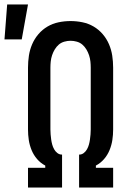

<svg xmlns="http://www.w3.org/2000/svg" viewBox="-65 -837 585 857"><path d="M60 0V-88H137V-98Q116 -109 100.5 -127Q85 -145 76 -167Q67 -189 63.5 -212Q60 -235 60 -259V-535Q60 -562 64 -588.5Q68 -615 78.5 -639.5Q89 -664 106.5 -684.5Q124 -705 147 -718.5Q170 -732 196.5 -737.5Q223 -743 250 -743Q277 -743 303.5 -737.5Q330 -732 353 -718.5Q376 -705 393.5 -684.5Q411 -664 421.5 -639.5Q432 -615 436 -588.5Q440 -562 440 -535V-259Q440 -235 436.5 -212Q433 -189 424 -167Q415 -145 399.5 -127Q384 -109 363 -98V-88H440V0H288V-147H289Q300 -147 309 -154Q318 -161 323.5 -171Q329 -181 332 -192Q335 -203 336.5 -214Q338 -225 339 -236.5Q340 -248 340 -259V-535Q340 -549 338.5 -563Q337 -577 332.5 -590.5Q328 -604 320.5 -616.5Q313 -629 302.5 -638Q292 -647 278 -651Q264 -655 250 -655Q236 -655 222 -651Q208 -647 197.5 -638Q187 -629 179.5 -616.5Q172 -604 167.5 -590.5Q163 -577 161.5 -563Q160 -549 160 -535V-259Q160 -248 161 -236.5Q162 -225 163.5 -214Q165 -203 168 -192Q171 -181 176.5 -171Q182 -161 191 -154Q200 -147 211 -147H212V0ZM-45 -661 -33 -817H60L32 -661Z"/></svg>

Font: Iosevka Term Curly Semibold
Style: Regular
Weight: 600
Designer: Belleve Invis
Foundry: Belleve Invis
Version: Version 32.3.0